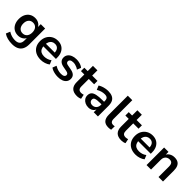

<svg xmlns="http://www.w3.org/2000/svg" viewBox="296 -2148 3781 3781"><g transform="rotate(45 2186.0 -257.5)"><path d="M293 190Q225 190 165.5 174.5Q106 159 61 127L97 40Q125 58 156 70.5Q187 83 219 89Q251 95 283 95Q350 95 383.5 62.5Q417 30 417 -34V-124H426Q411 -73 363.5 -42.5Q316 -12 256 -12Q190 -12 141 -42.5Q92 -73 65 -128Q38 -183 38 -256Q38 -329 65 -383.5Q92 -438 141 -468.5Q190 -499 256 -499Q318 -499 364.5 -468.5Q411 -438 425 -388H417V-489H539V-49Q539 30 511 83.5Q483 137 428 163.5Q373 190 293 190ZM290 -107Q348 -107 382 -147Q416 -187 416 -256Q416 -325 382 -364.5Q348 -404 290 -404Q232 -404 198 -364.5Q164 -325 164 -256Q164 -187 198 -147Q232 -107 290 -107Z M910 10Q827 10 767 -21Q707 -52 674.5 -109Q642 -166 642 -244Q642 -320 673.5 -377Q705 -434 760.5 -466.5Q816 -499 887 -499Q957 -499 1007 -469Q1057 -439 1084.5 -384Q1112 -329 1112 -253V-216H743V-288H1024L1008 -273Q1008 -341 978 -377.5Q948 -414 892 -414Q850 -414 820.5 -394.5Q791 -375 775.5 -339.5Q760 -304 760 -255V-248Q760 -193 777 -157Q794 -121 828 -103Q862 -85 912 -85Q953 -85 994 -97.5Q1035 -110 1069 -137L1104 -53Q1069 -24 1016 -7Q963 10 910 10Z M1390 10Q1349 10 1310.5 3Q1272 -4 1240 -16.5Q1208 -29 1184 -48L1216 -130Q1241 -114 1270 -102Q1299 -90 1330 -84Q1361 -78 1391 -78Q1439 -78 1462.5 -94.5Q1486 -111 1486 -138Q1486 -161 1470.5 -173.5Q1455 -186 1424 -192L1324 -211Q1262 -223 1229.5 -256.5Q1197 -290 1197 -343Q1197 -391 1223.5 -426Q1250 -461 1297 -480Q1344 -499 1405 -499Q1440 -499 1473 -492.5Q1506 -486 1535.5 -473.5Q1565 -461 1587 -441L1553 -359Q1534 -375 1509 -386.5Q1484 -398 1457.5 -404.5Q1431 -411 1406 -411Q1357 -411 1333.5 -394Q1310 -377 1310 -349Q1310 -328 1324 -314Q1338 -300 1367 -295L1467 -276Q1532 -264 1565.5 -232Q1599 -200 1599 -146Q1599 -97 1573 -62Q1547 -27 1500 -8.5Q1453 10 1390 10Z M1918 10Q1820 10 1772 -39Q1724 -88 1724 -182V-395H1630V-489H1724V-635H1849V-489H1997V-395H1849V-189Q1849 -141 1870 -117Q1891 -93 1938 -93Q1952 -93 1967 -96.5Q1982 -100 1998 -104L2017 -12Q1999 -2 1971.5 4Q1944 10 1918 10Z M2239 10Q2186 10 2144.5 -10.5Q2103 -31 2079.5 -66Q2056 -101 2056 -145Q2056 -199 2084 -230.5Q2112 -262 2175 -276Q2238 -290 2344 -290H2394V-218H2345Q2298 -218 2266 -214.5Q2234 -211 2214.5 -203.5Q2195 -196 2186.5 -183Q2178 -170 2178 -151Q2178 -118 2201 -97Q2224 -76 2265 -76Q2298 -76 2323.5 -91.5Q2349 -107 2364 -134Q2379 -161 2379 -196V-311Q2379 -361 2357 -383Q2335 -405 2283 -405Q2242 -405 2199 -392.5Q2156 -380 2112 -354L2076 -439Q2102 -457 2137.5 -470.5Q2173 -484 2212.5 -491.5Q2252 -499 2287 -499Q2359 -499 2405.5 -477Q2452 -455 2475 -410.5Q2498 -366 2498 -296V0H2381V-104H2389Q2382 -69 2361.5 -43.5Q2341 -18 2310 -4Q2279 10 2239 10Z M2795 10Q2708 10 2666.5 -37.5Q2625 -85 2625 -177V-705H2750V-183Q2750 -154 2758.5 -133.5Q2767 -113 2784 -103Q2801 -93 2826 -93Q2837 -93 2848 -94Q2859 -95 2869 -98L2867 1Q2849 5 2831.5 7.5Q2814 10 2795 10Z M3155 10Q3057 10 3009 -39Q2961 -88 2961 -182V-395H2867V-489H2961V-635H3086V-489H3234V-395H3086V-189Q3086 -141 3107 -117Q3128 -93 3175 -93Q3189 -93 3204 -96.5Q3219 -100 3235 -104L3254 -12Q3236 -2 3208.5 4Q3181 10 3155 10Z M3551 10Q3468 10 3408 -21Q3348 -52 3315.5 -109Q3283 -166 3283 -244Q3283 -320 3314.5 -377Q3346 -434 3401.5 -466.5Q3457 -499 3528 -499Q3598 -499 3648 -469Q3698 -439 3725.5 -384Q3753 -329 3753 -253V-216H3384V-288H3665L3649 -273Q3649 -341 3619 -377.5Q3589 -414 3533 -414Q3491 -414 3461.5 -394.5Q3432 -375 3416.5 -339.5Q3401 -304 3401 -255V-248Q3401 -193 3418 -157Q3435 -121 3469 -103Q3503 -85 3553 -85Q3594 -85 3635 -97.5Q3676 -110 3710 -137L3745 -53Q3710 -24 3657 -7Q3604 10 3551 10Z M3852 0V-489H3974V-391H3963Q3985 -444 4031.5 -471.5Q4078 -499 4137 -499Q4196 -499 4234.2 -477.2Q4272.3 -455.3 4291.2 -410.5Q4310 -365.7 4310 -298V0H4185V-292Q4185 -330 4175.5 -354Q4166 -378 4146.5 -389.5Q4127 -401 4097 -401Q4061 -401 4033.8 -385.5Q4006.6 -370 3991.8 -341.6Q3977 -313.2 3977 -275V0Z"/></g></svg>

Font: Nunito Sans 12pt ExtraLight
Style: Regular
Weight: 200
Designer: Vernon Adams
Foundry: Vernon Adams
Version: Version 3.101;gftools[0.9.27]